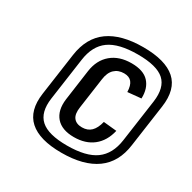

<svg xmlns="http://www.w3.org/2000/svg" viewBox="-140 -977 891 893"><g transform="rotate(30 305.0 -530.0)"><path d="M312 -314Q247 -314 216 -349.5Q185 -385 193 -448L216 -613Q225 -676 266.5 -711Q308 -746 374 -746Q438 -746 467.5 -714Q497 -682 495 -627L423 -620Q422 -655 408.5 -671.5Q395 -688 367 -688Q336 -688 316 -669Q296 -650 291 -612L268 -449Q262 -410 276.5 -391Q291 -372 322 -372Q352 -372 370.5 -390Q389 -408 398 -445L469 -438Q455 -378 414.5 -346Q374 -314 312 -314ZM298 -222Q180 -222 126 -270.5Q72 -319 86 -417L118 -643Q132 -742 199 -790Q266 -838 384 -838Q503 -838 557 -790Q611 -742 597 -643L565 -417Q552 -319 484.5 -270.5Q417 -222 298 -222ZM304 -264Q406 -264 457 -301Q508 -338 519 -417L551 -643Q562 -723 521.5 -759.5Q481 -796 379 -796Q277 -796 226 -759.5Q175 -723 164 -643L132 -417Q121 -338 162 -301Q203 -264 304 -264Z"/></g></svg>

Font: Pathway Extreme Condensed SemiBold
Style: Italic
Weight: 600
Width: 3
Italic angle: -8°
Version: Version 1.001;gftools[0.9.26]